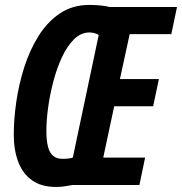

<svg xmlns="http://www.w3.org/2000/svg" viewBox="-20 -742 730 770"><path d="M205.1 7.8Q146 7.8 108.4 -19Q70.8 -45.9 53 -93.3Q35.2 -140.6 35.2 -202.1Q35.2 -263.7 45.4 -334.2Q55.7 -404.8 77.6 -473.4Q99.6 -542 135 -598.4Q170.4 -654.8 220.7 -688.5Q271 -722.2 337.9 -722.2Q361.3 -722.2 383.8 -720Q406.2 -717.8 419.9 -713.9H689.9L667 -605H500L460.9 -424.8H617.2L594.2 -315.9H438L394 -109.9H562L539.1 0H270Q258.8 2 241.7 4.9Q224.6 7.8 205.1 7.8ZM230 -105Q245.1 -105 255.6 -106.4Q266.1 -107.9 272 -109.9L376 -602.1Q368.7 -606 359.4 -608.9Q350.1 -611.8 338.9 -611.8Q304.7 -611.8 277.1 -584.7Q249.5 -557.6 228.8 -513.2Q208 -468.8 194.1 -416Q180.2 -363.3 173.1 -311.3Q166 -259.3 166 -217.8Q166 -178.2 172.6 -153.3Q179.2 -128.4 193.4 -116.7Q207.5 -105 230 -105Z"/></svg>

Font: Open Sans Condensed
Style: Italic
Weight: 400
Width: 3
Italic angle: -12°
Designer: Monotype Design Team
Foundry: Monotype Imaging Inc.
Version: Version 3.000